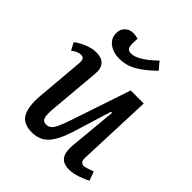

<svg xmlns="http://www.w3.org/2000/svg" viewBox="-204 -863 1008 1008"><g transform="rotate(45 299.5 -359.0)"><path d="M439 -686Q404.8 -725.1 404.8 -727.1Q322.8 -647 272 -647Q254.9 -647 247.6 -656.2Q240.2 -665.5 240.2 -689L241.2 -726.1Q221.7 -731.9 207 -731.9Q176.8 -731.9 158.9 -714.1Q141.1 -696.3 141.1 -668Q141.1 -629.4 171.6 -606.7Q202.1 -584 247.1 -584Q299.3 -584 344.5 -610.4Q389.6 -636.7 439 -686ZM17.1 -476.1Q36.6 -492.7 72.5 -507.8Q108.4 -522.9 138.2 -522.9Q222.2 -522.9 213.9 -436L189 -153.8Q185.1 -105 191.4 -86.4Q197.8 -67.9 221.2 -67.9Q246.1 -67.9 261 -91.3Q275.9 -114.7 298.8 -183.1L408.2 -508.8H504.9L488.8 -92.8Q487.8 -72.3 493.7 -63.2Q499.5 -54.2 515.1 -54.2Q527.3 -54.2 571.8 -70.8L589.8 -21Q569.3 -8.8 534.9 2.7Q500.5 14.2 472.2 14.2Q428.7 14.2 410.6 -11.2Q392.6 -36.6 397 -87.9L421.9 -356L414.1 -356.9L347.2 -139.2Q321.8 -59.6 287.6 -22.7Q253.4 14.2 195.8 14.2Q132.3 14.2 109.1 -27.1Q85.9 -68.4 92.8 -152.8L115.2 -414.1Q117.7 -436 112.5 -446.5Q107.4 -457 91.8 -457Q67.4 -457 39.1 -435.1Z"/></g></svg>

Font: Literata Book Medium
Style: Italic
Weight: 500
Italic angle: -3°
Designer: Latin by Veronika Burian and Jose Scaglione. Greek by Irene Vlachou. Cyrillic by Vera Evstafieva
Foundry: TypeTogether
Version: Version 1.003;PS 001.003;hotconv 1.0.88;makeotf.lib2.5.64775